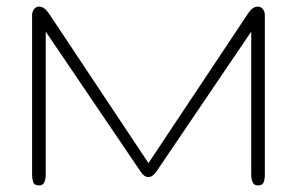

<svg xmlns="http://www.w3.org/2000/svg" viewBox="-20 -564 903 584"><path d="M98.6 0Q84.5 0 81.1 -10Q77.6 -20 77.6 -34.2V-517.6Q77.6 -528.8 83.7 -536.4Q89.8 -543.9 99.1 -543.9Q114.7 -543.9 128.9 -522.9L431.6 -67.9L734.4 -522.9Q748 -543.9 764.2 -543.9Q773.4 -543.9 779.5 -536.4Q785.6 -528.8 785.6 -517.6V-34.2Q785.6 -20 782.2 -10Q778.8 0 764.6 0Q752.4 0 748.3 -10Q744.1 -20 744.1 -34.2V-467.8L455.6 -42Q443.8 -25.4 431.6 -25.4Q418.5 -25.4 407.7 -42L119.1 -467.8V-34.2Q119.1 -20 115 -10Q110.8 0 98.6 0Z"/></svg>

Font: Gruppo
Style: Regular
Weight: 400
Designer: Vernon Adams
Foundry: Vernon Adams
Version: Version 1.001; ttfautohint (v1.8.4.7-5d5b);gftools[0.9.28]